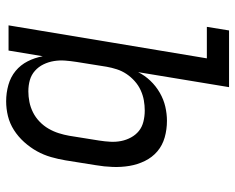

<svg xmlns="http://www.w3.org/2000/svg" viewBox="-92 -476 783 640"><g transform="rotate(-90 300.0 -156.5)"><path d="M251 -66Q268 -66 285 -69Q302 -72 318.5 -79.5Q335 -87 349 -99.5Q363 -112 373 -127Q383 -142 388.5 -159Q394 -176 397 -193L413 -293Q416 -312 417.5 -331Q419 -350 416 -368.5Q413 -387 405 -403.5Q397 -420 383.5 -432Q370 -444 352.5 -449Q335 -454 315 -454Q298 -454 280 -450.5Q262 -447 245 -438.5Q228 -430 214 -416.5Q200 -403 190.5 -386.5Q181 -370 175.5 -352.5Q170 -335 167 -318L151 -218Q148 -199 147 -180.5Q146 -162 149.5 -144.5Q153 -127 161.5 -111.5Q170 -96 183 -85.5Q196 -75 214 -70.5Q232 -66 251 -66ZM329 215 379 -88Q368 -66 350.5 -47.5Q333 -29 310.5 -16Q288 -3 264 2.5Q240 8 217 8Q188 8 161.5 0.5Q135 -7 115 -24Q95 -41 83 -65.5Q71 -90 66.5 -117Q62 -144 63 -172.5Q64 -201 69 -230L85 -330Q89 -354 96 -378.5Q103 -403 115.5 -425.5Q128 -448 146 -468Q164 -488 186 -502Q208 -516 232.5 -522Q257 -528 282 -528Q310 -528 336.5 -520.5Q363 -513 383 -496.5Q403 -480 415 -456.5Q427 -433 432 -406L451 -520H535L425 141H530L518 215Z"/></g></svg>

Font: Iosevka HT Extended
Style: Italic
Weight: 400
Width: 7
Italic angle: -9°
Monospace: yes
Designer: Belleve Invis
Foundry: Belleve Invis
Version: Version 32.3.0; ttfautohint (v1.8.4)